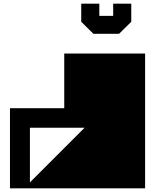

<svg xmlns="http://www.w3.org/2000/svg" viewBox="-20 -1020 866 1040"><path d="M438 -328H142V-32ZM34 0V-434H328V-730H766V0ZM625 -837H486L420 -902V-1000H518V-934H593V-1000H691V-902L625 -837Z"/></svg>

Font: El Pececito
Style: Regular
Weight: 400
Designer: deFharo
Foundry: deFharo
Version: El Pececito Version 1.000